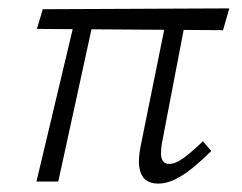

<svg xmlns="http://www.w3.org/2000/svg" viewBox="-20 -433 577 458"><path d="M357 5Q339 5 327.5 -4Q316 -13 312.5 -33Q309 -53 316 -87L381 -408H427L366 -90Q364 -78 364 -67Q364 -56 368.5 -49Q373 -42 384 -42Q399 -42 418.5 -56.5Q438 -71 464 -96L484 -73Q461 -50 439.5 -32.5Q418 -15 397.5 -5Q377 5 357 5ZM67 0 164 -408H208L119 0ZM512 -361 68 -364 82 -411 527 -413Z"/></svg>

Font: Ysabeau Infant Light
Style: Italic
Weight: 300
Italic angle: -12°
Designer: Christian Thalmann (Catharsis Fonts)
Version: Version 2.001;gftools[0.9.30]; featfreeze: ss01,ss02,lnum